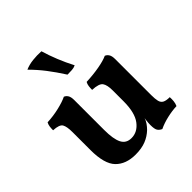

<svg xmlns="http://www.w3.org/2000/svg" viewBox="-197 -847 988 988"><g transform="rotate(-45 296.5 -353.0)"><path d="M228 5Q158 5 119 -35Q80 -75 80 -176V-307Q80 -347 70 -364.5Q60 -382 16 -384Q16 -398 17.5 -410Q19 -422 25 -433Q69 -435 111 -445Q153 -455 177 -467Q188 -463 195.5 -451.5Q203 -440 203 -417V-200Q203 -133 219 -101.5Q235 -70 273 -70Q317 -70 347.5 -110Q378 -150 378 -234V-312Q378 -352 365.5 -369.5Q353 -387 305 -389Q305 -403 306.5 -415Q308 -427 314 -438Q364 -440 408 -448Q452 -456 475 -467Q486 -463 493.5 -451.5Q501 -440 501 -417V-133L394 -97Q389 -81 379.5 -67.5Q370 -54 359 -43Q335 -20 303.5 -7.5Q272 5 228 5ZM418 9Q404 3 396.5 -8Q389 -19 389 -49Q389 -63 391.5 -83.5Q394 -104 400 -132L501 -155Q501 -127 505 -110.5Q509 -94 522 -87Q535 -80 561 -80Q562 -66 560.5 -51Q559 -36 553 -23Q521 -22 484 -13.5Q447 -5 418 9ZM271 -534Q239 -584 209 -623Q179 -662 143 -698Q168 -709 199 -712.5Q230 -716 261 -714Q273 -673 291 -628.5Q309 -584 331 -542Q319 -536 304 -535Q289 -534 271 -534Z"/></g></svg>

Font: Vollkorn SemiBold
Style: Regular
Weight: 600
Designer: Friedrich Althausen
Foundry: Friedrich Althausen
Version: Version 5.000